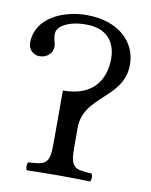

<svg xmlns="http://www.w3.org/2000/svg" viewBox="-77 -716 611 776"><g transform="rotate(10 228.5 -328.0)"><path d="M259 -122V-202C259 -271 302 -308 344 -347C384 -384 423 -422 423 -491C423 -584 347 -658 217 -658C120 -658 10 -611 10 -507C10 -479 34 -461 55 -461C92 -461 110 -486 110 -510C110 -523 102 -541 102 -558C102 -569 105 -580 116 -590C142 -612 180 -620 221 -620C324 -620 344 -548 344 -502C344 -445 323 -341 174 -341V-121C174 -39 157 -34 87 -31C81 -25 81 -4 87 2C136 1 166 0 217 0C267 0 296 1 346 2C352 -4 352 -25 346 -31C276 -34 259 -39 259 -122Z"/></g></svg>

Font: Libertinus Math
Style: Regular
Weight: 400
Designer: Philipp H. Poll, Khaled Hosny
Foundry: Caleb Maclennan
Version: Version 7.050;RELEASE